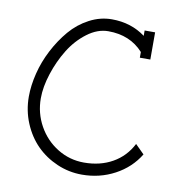

<svg xmlns="http://www.w3.org/2000/svg" viewBox="-78 -754 786 828"><g transform="rotate(10 315.5 -340.0)"><path d="M334 1Q412.1 1 477.8 -34.2Q543.5 -69.3 581.1 -130.9L542 -169.9Q512.7 -112.8 458.7 -82.3Q404.8 -51.8 334 -51.8Q271 -51.8 217.8 -84.5Q164.6 -117.2 133.8 -172.6Q103 -228 103 -293Q103 -342.8 122.1 -401.4Q141.1 -460 172.1 -510.3Q203.1 -560.5 248 -594.2Q293 -627.9 339.8 -627.9Q435.5 -627.9 493.2 -564V-539.1H539.1V-658.2H493.2V-634.8Q430.7 -681.2 346.2 -681.2Q295.4 -681.2 248 -656.2Q200.7 -631.3 165.5 -590.1Q130.4 -548.8 104 -498Q77.6 -447.3 64.2 -393.3Q50.8 -339.4 50.8 -291Q50.8 -230 73.5 -175.5Q96.2 -121.1 134.5 -82.5Q172.9 -43.9 224.9 -21.5Q276.9 1 334 1Z"/></g></svg>

Font: Comic Neue Angular
Style: Regular
Weight: 400
Designer: Craig Rozynski
Foundry: Craig Rozynski
Version: Version 2.003